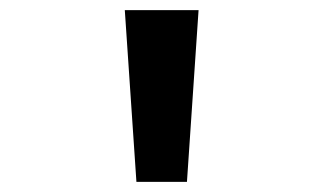

<svg xmlns="http://www.w3.org/2000/svg" viewBox="-20 -800 640 380"><path d="M250 -440H350L373 -780H227Z"/></svg>

Font: CommitMono
Style: Bold
Weight: 700
Monospace: yes
Designer: Eigil Nikolajsen
Foundry: Eigil Nikolajsen
Version: Version 1.143